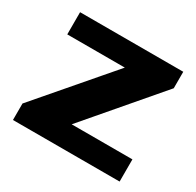

<svg xmlns="http://www.w3.org/2000/svg" viewBox="-123 -678 835 817"><g transform="rotate(30 294.5 -270.0)"><path d="M32 -81 380 -486 396 -431H50V-540H557V-459L208 -51L192 -109H556V0H32Z"/></g></svg>

Font: Pathway Extreme 28pt
Style: Bold
Weight: 700
Designer: Eduardo Rodriguez Tunni
Foundry: Eduardo Rodriguez Tunni
Version: Version 1.001;gftools[0.9.26]